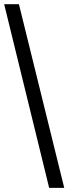

<svg xmlns="http://www.w3.org/2000/svg" viewBox="-20 -780 328 921"><path d="M0 -759.8H70.8L288.1 121.1H215.8Z"/></svg>

Font: Droid Serif
Style: Bold
Weight: 700
Designer: Monotype Design team
Foundry: Monotype Imaging Inc.
Version: Version 1.03